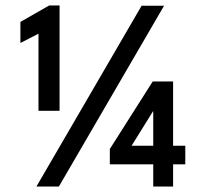

<svg xmlns="http://www.w3.org/2000/svg" viewBox="-20 -681 741 701"><path d="M197.5 -276.5H120.5V-558L54.5 -524V-601L159.5 -661H197.5ZM195 0H113L497 -660H579ZM612 0H539.5V-81H381V-137L537.5 -383.5H612V-149H656.5V-81H612ZM539.5 -149V-274.5H538.5L460.5 -149Z"/></svg>

Font: Lucymar Sans SemiBold
Style: Regular
Weight: 600
Foundry: The League of Moveable Type (original font) / Main changes by Cristiano Sobral with portions from Mirco Monsees
Version: Version 2.001;August 30, 2020;FontCreator 13.0.0.2681 64-bit